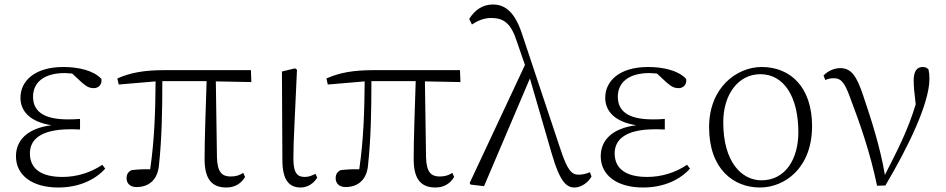

<svg xmlns="http://www.w3.org/2000/svg" viewBox="-20 -820 4208 854"><path d="M239 14C331 14 403 -20 448 -70L435 -87C383 -52 321 -33 258 -33C162 -33 113 -70 113 -138C113 -195 155 -245 293 -245C303 -245 312 -245 336 -244V-291C312 -289 297 -289 282 -289C168 -289 127 -329 127 -390C127 -453 175 -495 268 -495L301 -493L344 -453C366 -434 378 -428 398 -428C418 -428 435 -444 431 -469C396 -507 328 -522 262 -522C133 -522 71 -459 71 -385C71 -326 113 -278 209 -263C99 -249 51 -194 51 -125C51 -40 124 14 239 14Z M987 14C1025 14 1053 -4 1070 -33L1062 -51C1046 -41 1031 -35 1006 -35C968 -35 947 -53 945 -120L940 -458L1098 -455L1096 -508H713C622 -508 560 -497 502 -471L508 -444L672 -458C671 -333 668 -205 648 -67C615 -68 588 -66 564 -63C550 -55 543 -45 543 -27C543 -5 558 12 587 12C641 12 681 -19 687 -85C700 -205 702 -332 702 -459H899C895 -329 890 -204 890 -112C890 -20 925 14 987 14Z M1318 14C1352 14 1379 -9 1391 -30L1383 -47C1369 -40 1356 -33 1336 -33C1304 -33 1285 -48 1285 -114C1285 -195 1291 -281 1301 -510L1292 -516L1234 -502L1236 -109C1236 -17 1267 14 1318 14Z M1917 14C1955 14 1983 -4 2000 -33L1992 -51C1976 -41 1961 -35 1936 -35C1898 -35 1877 -53 1875 -120L1870 -458L2028 -455L2026 -508H1643C1552 -508 1490 -497 1432 -471L1438 -444L1602 -458C1601 -333 1598 -205 1578 -67C1545 -68 1518 -66 1494 -63C1480 -55 1473 -45 1473 -27C1473 -5 1488 12 1517 12C1571 12 1611 -19 1617 -85C1630 -205 1632 -332 1632 -459H1829C1825 -329 1820 -204 1820 -112C1820 -20 1855 14 1917 14Z M2536 14C2564 14 2597 -8 2611 -35L2604 -54C2586 -46 2566 -43 2554 -43C2521 -43 2503 -65 2472 -159L2304 -663C2273 -760 2232 -800 2172 -800C2128 -800 2093 -777 2067 -736L2079 -711C2105 -728 2132 -740 2165 -740C2220 -740 2253 -717 2279 -635L2315 -531L2069 -6L2073 1L2133 8L2337 -471L2434 -137C2471 -8 2501 14 2536 14Z M2840 14C2932 14 3004 -20 3049 -70L3036 -87C2984 -52 2922 -33 2859 -33C2763 -33 2714 -70 2714 -138C2714 -195 2756 -245 2894 -245C2904 -245 2913 -245 2937 -244V-291C2913 -289 2898 -289 2883 -289C2769 -289 2728 -329 2728 -390C2728 -453 2776 -495 2869 -495L2902 -493L2945 -453C2967 -434 2979 -428 2999 -428C3019 -428 3036 -444 3032 -469C2997 -507 2929 -522 2863 -522C2734 -522 2672 -459 2672 -385C2672 -326 2714 -278 2810 -263C2700 -249 2652 -194 2652 -125C2652 -40 2725 14 2840 14Z M3360 14C3470 14 3592 -72 3592 -259C3592 -431 3497 -522 3368 -522C3258 -522 3134 -432 3134 -254C3134 -67 3244 14 3360 14ZM3367 -18C3279 -18 3197 -99 3197 -276C3197 -402 3265 -490 3362 -490C3468 -490 3531 -388 3531 -232C3531 -112 3473 -18 3367 -18Z M3881 6 3918 5C4018 -163 4114 -360 4114 -469C4114 -485 4113 -497 4110 -511C4104 -518 4097 -522 4084 -522C4058 -522 4044 -503 4044 -462C4044 -437 4047 -404 4053 -356C4017 -238 3975 -158 3916 -42C3895 -166 3855 -290 3819 -396C3790 -483 3766 -517 3717 -517C3691 -517 3661 -504 3643 -484L3651 -464C3661 -469 3674 -472 3690 -472C3720 -472 3737 -454 3762 -384C3804 -273 3850 -144 3881 6Z"/></svg>

Font: Noto Serif TC ExtraLight
Style: Regular
Weight: 200
Designer: Ryoko NISHIZUKA 西塚涼子 (kana & ideographs); Frank Grießhammer (Latin, Greek & Cyrillic); Wenlong ZHANG 张文龙 (bopomofo); San
Foundry: Adobe
Version: Version 2.001;hotconv 1.1.0;makeotfexe 2.6.0